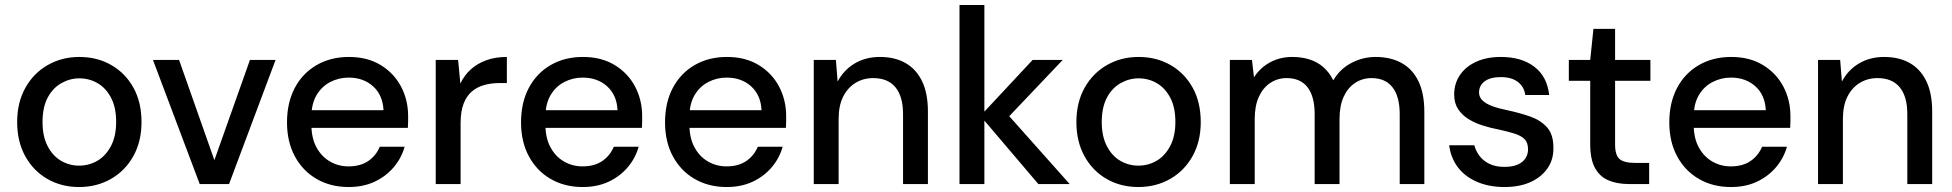

<svg xmlns="http://www.w3.org/2000/svg" viewBox="-20 -740 7848 772"><path d="M298 12Q227 12 170.5 -20.5Q114 -53 81.5 -112Q49 -171 49 -249Q49 -328 82 -387Q115 -446 172 -478.5Q229 -511 299 -511Q371 -511 427.5 -478.5Q484 -446 516.5 -387.5Q549 -329 549 -249Q549 -171 516 -112Q483 -53 426 -20.5Q369 12 298 12ZM298 -74Q338 -74 371.5 -93.5Q405 -113 426 -152.5Q447 -192 447 -250Q447 -308 426.5 -347Q406 -386 372.5 -405.5Q339 -425 299 -425Q261 -425 226.5 -405.5Q192 -386 171.5 -347Q151 -308 151 -249Q151 -192 171.5 -152.5Q192 -113 225.5 -93.5Q259 -74 298 -74Z M783 0 595 -499H700L842 -96L985 -499H1088L901 0Z M1382 12Q1309 12 1253 -20.5Q1197 -53 1165.5 -111.5Q1134 -170 1134 -248Q1134 -327 1165 -386Q1196 -445 1252.5 -478Q1309 -511 1383 -511Q1457 -511 1510.5 -478.5Q1564 -446 1592.5 -392Q1621 -338 1621 -273Q1621 -263 1621 -251.5Q1621 -240 1620 -226H1207V-297H1522Q1519 -358 1480 -393Q1441 -428 1382 -428Q1342 -428 1307.5 -410Q1273 -392 1252.5 -357Q1232 -322 1232 -269V-240Q1232 -185 1252.5 -147.5Q1273 -110 1307 -90.5Q1341 -71 1381 -71Q1429 -71 1460.5 -92.5Q1492 -114 1507 -150H1607Q1594 -104 1563 -67.5Q1532 -31 1486.5 -9.5Q1441 12 1382 12Z M1732 0V-499H1822L1831 -404Q1847 -438 1873.5 -461.5Q1900 -485 1936 -498Q1972 -511 2018 -511V-406H1987Q1955 -406 1926.5 -398Q1898 -390 1877 -372Q1856 -354 1844 -323Q1832 -292 1832 -245V0Z M2323 12Q2250 12 2194 -20.5Q2138 -53 2106.5 -111.5Q2075 -170 2075 -248Q2075 -327 2106 -386Q2137 -445 2193.5 -478Q2250 -511 2324 -511Q2398 -511 2451.5 -478.5Q2505 -446 2533.5 -392Q2562 -338 2562 -273Q2562 -263 2562 -251.5Q2562 -240 2561 -226H2148V-297H2463Q2460 -358 2421 -393Q2382 -428 2323 -428Q2283 -428 2248.5 -410Q2214 -392 2193.5 -357Q2173 -322 2173 -269V-240Q2173 -185 2193.5 -147.5Q2214 -110 2248 -90.5Q2282 -71 2322 -71Q2370 -71 2401.5 -92.5Q2433 -114 2448 -150H2548Q2535 -104 2504 -67.5Q2473 -31 2427.5 -9.5Q2382 12 2323 12Z M2902 12Q2829 12 2773 -20.5Q2717 -53 2685.5 -111.5Q2654 -170 2654 -248Q2654 -327 2685 -386Q2716 -445 2772.5 -478Q2829 -511 2903 -511Q2977 -511 3030.5 -478.5Q3084 -446 3112.5 -392Q3141 -338 3141 -273Q3141 -263 3141 -251.5Q3141 -240 3140 -226H2727V-297H3042Q3039 -358 3000 -393Q2961 -428 2902 -428Q2862 -428 2827.5 -410Q2793 -392 2772.5 -357Q2752 -322 2752 -269V-240Q2752 -185 2772.5 -147.5Q2793 -110 2827 -90.5Q2861 -71 2901 -71Q2949 -71 2980.5 -92.5Q3012 -114 3027 -150H3127Q3114 -104 3083 -67.5Q3052 -31 3006.5 -9.5Q2961 12 2902 12Z M3252 0V-499H3341L3348 -412Q3372 -458 3416 -484.5Q3460 -511 3518 -511Q3578 -511 3621 -486.5Q3664 -462 3687.5 -413.5Q3711 -365 3711 -291V0H3611V-281Q3611 -352 3580.5 -389Q3550 -426 3491 -426Q3451 -426 3419.5 -406.5Q3388 -387 3370 -351Q3352 -315 3352 -262V0Z M4155 0 3922 -274 4132 -499H4253L4003 -236L4004 -311L4281 0ZM3838 0V-720H3938V0Z M4557 12Q4486 12 4429.5 -20.5Q4373 -53 4340.5 -112Q4308 -171 4308 -249Q4308 -328 4341 -387Q4374 -446 4431 -478.5Q4488 -511 4558 -511Q4630 -511 4686.5 -478.5Q4743 -446 4775.5 -387.5Q4808 -329 4808 -249Q4808 -171 4775 -112Q4742 -53 4685 -20.5Q4628 12 4557 12ZM4557 -74Q4597 -74 4630.5 -93.5Q4664 -113 4685 -152.5Q4706 -192 4706 -250Q4706 -308 4685.5 -347Q4665 -386 4631.5 -405.5Q4598 -425 4558 -425Q4520 -425 4485.5 -405.5Q4451 -386 4430.5 -347Q4410 -308 4410 -249Q4410 -192 4430.5 -152.5Q4451 -113 4484.5 -93.5Q4518 -74 4557 -74Z M4925 0V-499H5014L5022 -429Q5046 -467 5086 -489Q5126 -511 5176 -511Q5214 -511 5245.5 -501Q5277 -491 5301 -470Q5325 -449 5341 -417Q5367 -462 5413 -486.5Q5459 -511 5511 -511Q5572 -511 5616 -486.5Q5660 -462 5683.5 -413Q5707 -364 5707 -291V0H5608V-281Q5608 -352 5579 -389Q5550 -426 5495 -426Q5458 -426 5428.5 -406.5Q5399 -387 5382.5 -350.5Q5366 -314 5366 -261V0H5266V-281Q5266 -352 5237.5 -389Q5209 -426 5153 -426Q5117 -426 5087.5 -406.5Q5058 -387 5041.5 -350.5Q5025 -314 5025 -261V0Z M6029 12Q5967 12 5918.5 -9Q5870 -30 5841.5 -68Q5813 -106 5807 -156H5908Q5914 -133 5929 -113Q5944 -93 5969 -81Q5994 -69 6029 -69Q6062 -69 6083 -78.5Q6104 -88 6114 -104Q6124 -120 6124 -139Q6124 -166 6110.5 -180Q6097 -194 6070.5 -202.5Q6044 -211 6007 -219Q5975 -225 5943 -235Q5911 -245 5885 -261Q5859 -277 5843 -301Q5827 -325 5827 -360Q5827 -404 5850 -438Q5873 -472 5915 -491.5Q5957 -511 6015 -511Q6098 -511 6149.5 -471.5Q6201 -432 6209 -358H6113Q6108 -392 6082.5 -411Q6057 -430 6015 -430Q5972 -430 5949.5 -413Q5927 -396 5927 -368Q5927 -350 5940.5 -336.5Q5954 -323 5979.5 -313.5Q6005 -304 6040 -297Q6091 -286 6132.5 -271.5Q6174 -257 6200 -228.5Q6226 -200 6226 -146Q6227 -99 6202.5 -63.5Q6178 -28 6134 -8Q6090 12 6029 12Z M6530 0Q6482 0 6447 -15Q6412 -30 6393 -65Q6374 -100 6374 -160V-415H6288V-499H6374L6387 -624H6474V-499H6616V-415H6474V-159Q6474 -116 6492 -100.5Q6510 -85 6554 -85H6611V0Z M6940 12Q6867 12 6811 -20.5Q6755 -53 6723.5 -111.5Q6692 -170 6692 -248Q6692 -327 6723 -386Q6754 -445 6810.5 -478Q6867 -511 6941 -511Q7015 -511 7068.5 -478.5Q7122 -446 7150.5 -392Q7179 -338 7179 -273Q7179 -263 7179 -251.5Q7179 -240 7178 -226H6765V-297H7080Q7077 -358 7038 -393Q6999 -428 6940 -428Q6900 -428 6865.5 -410Q6831 -392 6810.5 -357Q6790 -322 6790 -269V-240Q6790 -185 6810.5 -147.5Q6831 -110 6865 -90.5Q6899 -71 6939 -71Q6987 -71 7018.5 -92.5Q7050 -114 7065 -150H7165Q7152 -104 7121 -67.5Q7090 -31 7044.5 -9.5Q6999 12 6940 12Z M7290 0V-499H7379L7386 -412Q7410 -458 7454 -484.5Q7498 -511 7556 -511Q7616 -511 7659 -486.5Q7702 -462 7725.5 -413.5Q7749 -365 7749 -291V0H7649V-281Q7649 -352 7618.5 -389Q7588 -426 7529 -426Q7489 -426 7457.5 -406.5Q7426 -387 7408 -351Q7390 -315 7390 -262V0Z"/></svg>

Font: DM Sans 20pt Medium
Style: Regular
Weight: 500
Version: Version 4.004;gftools[0.9.30]